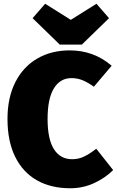

<svg xmlns="http://www.w3.org/2000/svg" viewBox="-20 -985 624 1025"><path d="M576 -634 481 -522Q451 -544 422.5 -556Q394 -568 362 -568Q301 -568 267.5 -513Q234 -458 234 -350Q234 -242 268 -188.5Q302 -135 365 -135Q399 -135 428.5 -149Q458 -163 494 -191L584 -77Q542 -35 482.5 -7.5Q423 20 355 20Q252 20 177 -22.5Q102 -65 61 -148Q20 -231 20 -350Q20 -464 62 -546.5Q104 -629 179 -672.5Q254 -716 352 -716Q481 -716 576 -634ZM562 -888 417 -747H299L154 -888L221 -965L358 -879L495 -965Z"/></svg>

Font: FiraGO Heavy
Style: Regular
Weight: 900
Designer: bBox Type
Foundry: bBox Type GmbH
Version: Version 1.001